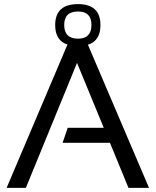

<svg xmlns="http://www.w3.org/2000/svg" viewBox="-20 -916 759 936"><path d="M360.4 -727.5Q425.8 -727.5 425.8 -794.4Q425.8 -859.9 360.4 -859.9Q293 -859.9 293 -794.4Q293 -727.5 360.4 -727.5ZM106 0H12.2L308.6 -698.2H310.1Q249 -717.8 249 -793.5Q249 -896 360.4 -896Q469.7 -896 469.7 -793.5Q469.7 -717.3 408.7 -697.8L706.5 0H606.4L516.1 -219.7H285.2L310.1 -293H485.8L355.5 -609.4Z"/></svg>

Font: Sansation
Style: Regular
Weight: 400
Designer: Bernd Montag
Version: Version 1.301